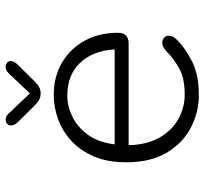

<svg xmlns="http://www.w3.org/2000/svg" viewBox="-42 -650 703 659"><g transform="rotate(-90 309.5 -320.5)"><path d="M312 10.5Q254.5 10.5 201.8 -16.5Q149 -43.5 115.5 -98.8Q82 -154 82 -239Q82 -303.5 102.2 -350.2Q122.5 -397 156 -427.5Q189.5 -458 230.5 -472.8Q271.5 -487.5 312.5 -487.5Q376.5 -487.5 424.8 -458.8Q473 -430 499.8 -380.5Q526.5 -331 526.5 -268Q526.5 -249 517.2 -239.8Q508 -230.5 489 -230.5H140.5Q142.5 -166.5 167.2 -123.8Q192 -81 231.2 -59.5Q270.5 -38 314 -38Q372 -38 406.2 -58Q440.5 -78 461 -99Q469 -106.5 476.2 -110.8Q483.5 -115 492.5 -115Q502.5 -115 509.5 -108.8Q516.5 -102.5 516.5 -92Q516.5 -84 512.2 -76.8Q508 -69.5 499.5 -62Q474 -36.5 428.5 -13Q383 10.5 312 10.5ZM143.5 -278.5H469.5Q465 -353.5 423.2 -397.2Q381.5 -441 311 -441Q274.5 -441 238.5 -423.5Q202.5 -406 176.5 -370.2Q150.5 -334.5 143.5 -278.5ZM417.5 -611.5 361.5 -555Q350.5 -543.5 340.8 -538Q331 -532.5 318 -532.5Q305.5 -532.5 295.8 -538Q286 -543.5 275 -555L219 -611.5Q208.5 -622.5 208.5 -634Q208.5 -642 213.8 -647.2Q219 -652.5 228 -652.5Q237 -652.5 242.8 -648.2Q248.5 -644 256.5 -634.5L318.5 -569.5L380 -634.5Q388 -643 394 -647.8Q400 -652.5 408.5 -652.5Q418 -652.5 423.8 -647.5Q429.5 -642.5 429.5 -635Q429.5 -624 417.5 -611.5Z"/></g></svg>

Font: Sono Monospace Light
Style: Regular
Weight: 300
Version: Version 2.112